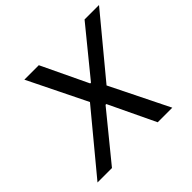

<svg xmlns="http://www.w3.org/2000/svg" viewBox="-166 -890 1080 1080"><g transform="rotate(-45 374.0 -350.0)"><path d="M326 -350 154 -700H269L401 -423H407L633 -700H748L458 -350L631 0H515L383 -277H377L151 0H36Z"/></g></svg>

Font: Be Vietnam Medium
Style: Italic
Weight: 500
Italic angle: -9.444°
Designer: Gabriel Lam
Foundry: TypeRant
Version: Version 3.000